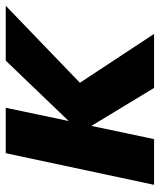

<svg xmlns="http://www.w3.org/2000/svg" viewBox="36 -592 556 668"><g transform="rotate(-90 314.0 -258.0)"><path d="M5 0 115 -516H273L227 -297L437 -516H628L360 -258L530 0H342L210 -218L164 0Z"/></g></svg>

Font: Red Hat Mono
Style: Italic
Weight: 400
Italic angle: -12°
Monospace: yes
Designer: Pentagram, MCKL
Foundry: MCKL
Version: Version 1.030